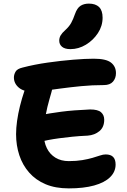

<svg xmlns="http://www.w3.org/2000/svg" viewBox="-20 -1036 704 1063"><path d="M361 7Q287 7 232.5 -16Q178 -39 141.5 -80.5Q105 -122 87 -176.5Q69 -231 69 -293Q69 -327 74.5 -366.5Q80 -406 90.5 -448.5Q101 -491 115 -532Q127 -571 153 -592.5Q179 -614 214 -614Q233 -614 246.5 -607Q260 -600 267 -587Q274 -574 272 -554Q266 -528 254 -487.5Q242 -447 232.5 -397Q223 -347 223 -292Q223 -249 239.5 -215.5Q256 -182 287 -163Q318 -144 361 -144Q403 -144 435.5 -149.5Q468 -155 492 -162Q516 -169 533.5 -175Q551 -181 565 -181Q593 -181 606.5 -167Q620 -153 620 -125Q620 -85 589.5 -55Q559 -25 501 -9Q443 7 361 7ZM193 -249Q170 -244 157 -253Q144 -262 139 -280.5Q134 -299 134 -320Q134 -348 152.5 -369Q171 -390 199 -397Q225 -403 255 -408Q285 -413 319.5 -417.5Q354 -422 393.5 -425Q433 -428 479 -430Q522 -430 539.5 -414.5Q557 -399 557 -373Q557 -332 530.5 -310Q504 -288 465 -285Q419 -283 380 -279Q341 -275 307.5 -270.5Q274 -266 246 -260.5Q218 -255 193 -249ZM162 -528Q111 -528 84 -551Q57 -574 57 -607Q57 -623 66 -639Q75 -655 105 -662Q170 -679 244 -689.5Q318 -700 385.5 -705.5Q453 -711 499 -711Q567 -711 594.5 -689.5Q622 -668 622 -631Q622 -603 605.5 -584Q589 -565 555 -565Q490 -565 429 -559Q368 -553 316 -546Q264 -539 224.5 -533.5Q185 -528 162 -528ZM370 -764Q339 -764 323.5 -777Q308 -790 308 -811Q308 -827 316 -840.5Q324 -854 341 -869Q363 -889 374 -909Q385 -929 395 -958Q407 -992 426 -1004Q445 -1016 472 -1016Q509 -1016 528.5 -997Q548 -978 548 -938Q548 -892 522 -852.5Q496 -813 455.5 -788.5Q415 -764 370 -764Z"/></svg>

Font: Shantell Sans Light
Style: Bold
Weight: 700
Version: Version 1.011;[c5ecc13dd]